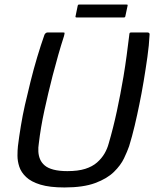

<svg xmlns="http://www.w3.org/2000/svg" viewBox="-20 -816 679 846"><path d="M264 10Q199 10 158 -2.5Q117 -15 95 -36Q73 -57 65 -81.5Q57 -106 57 -130Q57 -154 59 -172Q64 -213 72 -261.5Q80 -310 90 -354Q101 -402 114.5 -456.5Q128 -511 144 -564.5Q160 -618 176 -663Q178 -667 181.5 -670Q185 -673 190 -673Q207 -673 223.5 -673Q240 -673 257 -673Q264 -673 264.5 -671Q265 -669 262 -657Q249 -617 236.5 -573Q224 -529 212 -483Q192 -405 175.5 -329Q159 -253 151 -184Q148 -166 149 -148Q150 -130 156.5 -114.5Q163 -99 177 -87Q191 -75 216 -68.5Q241 -62 277 -62Q324 -62 355.5 -72Q387 -82 407.5 -100Q428 -118 440.5 -139.5Q453 -161 459 -184Q479 -252 495 -326.5Q511 -401 524 -478Q532 -526 538 -571Q544 -616 549 -657Q550 -669 551.5 -671Q553 -673 560 -673Q577 -673 594.5 -673Q612 -673 630 -673Q635 -673 637.5 -670Q640 -667 639 -663Q637 -618 629.5 -565Q622 -512 613 -458Q604 -404 594 -356Q585 -311 573.5 -262.5Q562 -214 549 -172Q541 -149 526.5 -118.5Q512 -88 482 -58.5Q452 -29 399.5 -9.5Q347 10 264 10ZM532 -743Q531 -741 530 -740Q529 -739 523 -739H319Q314 -739 313 -740.5Q312 -742 313 -745L322 -789Q323 -794 324.5 -795Q326 -796 331 -796H536Q541 -796 542 -795Q543 -794 542 -790Z"/></svg>

Font: Glory Thin Medium
Style: Italic
Weight: 500
Italic angle: -12°
Version: Version 1.011